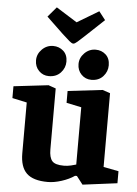

<svg xmlns="http://www.w3.org/2000/svg" viewBox="-62 -976 738 1035"><g transform="rotate(5 307.5 -458.0)"><path d="M236 13Q157 13 121.5 -21Q86 -55 86 -129V-404L7 -421V-485L195 -507L235 -493V-163Q235 -120 251 -101Q267 -82 315 -82Q334 -82 353 -86.5Q372 -91 381 -94V-404L300 -421V-485L488 -507L529 -493V-94L611 -78V-13L424 11L390 -33H380Q351 -13 310.5 0Q270 13 236 13ZM422 -556Q390 -556 368 -578.5Q346 -601 346 -635Q346 -669 371.5 -694.5Q397 -720 432 -720Q464 -720 486.5 -699.5Q509 -679 509 -642Q509 -608 485.5 -582Q462 -556 422 -556ZM192 -556Q160 -556 138 -578.5Q116 -601 116 -635Q116 -669 141.5 -694.5Q167 -720 202 -720Q234 -720 257 -699.5Q280 -679 280 -642Q280 -608 256 -582Q232 -556 192 -556ZM308 -742Q300 -742 286 -754Q272 -766 246 -790L157 -875L203 -929L316 -858L433 -928L468 -883L369 -790Q344 -767 330 -754.5Q316 -742 308 -742Z"/></g></svg>

Font: Faustina Light ExtraBold
Style: Regular
Weight: 800
Version: Version 1.200